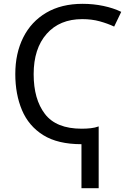

<svg xmlns="http://www.w3.org/2000/svg" viewBox="-20 -744 683 1004"><path d="M412 -724Q468 -724 520.5 -713Q573 -702 614 -682L577 -605Q543 -621 501.5 -632.5Q460 -644 410 -644Q292 -644 224 -567Q156 -490 156 -356Q156 -225 215 -148Q274 -71 407 -71Q432 -71 454.5 -73.5Q477 -76 496 -83V240H406V10Q282 10 206 -37.5Q130 -85 95 -168Q60 -251 60 -357Q60 -465 101.5 -548Q143 -631 222 -677.5Q301 -724 412 -724Z"/></svg>

Font: TSCustom
Style: Regular
Weight: 400
Designer: Monotype Design Team
Foundry: Monotype Imaging Inc.
Version: Version 2.004; ttfautohint (v1.8.3) -l 8 -r 50 -G 200 -x 14 